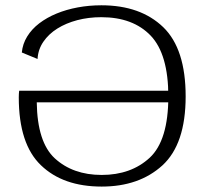

<svg xmlns="http://www.w3.org/2000/svg" viewBox="-20 -701 788 726"><path d="M364.5 4.5Q506 4.5 594 -75.5Q682 -156 682 -336.5Q682 -516 597.5 -598Q511.5 -681 363.5 -681L363 -636Q483 -636 550 -566Q616.5 -496 616.5 -336Q616.5 -170 546 -104.5Q475.5 -39.5 364.5 -39.5Q255.5 -39.5 187 -102.5Q121 -163.5 119 -314H625.5V-358H52.5Q51 -347 51 -333Q51 -156 135 -76Q218.5 4.5 364.5 4.5ZM122 -478Q124 -514 144 -543.2Q164 -572.5 196.8 -593Q229.5 -613.5 272.2 -624.8Q315 -636 363 -636L368.5 -663L363.5 -681Q317 -681 274 -673Q231 -665 194 -649.8Q157 -634.5 128.5 -612.8Q100 -591 82.8 -563Q65.5 -535 62.5 -502.5Z"/></svg>

Font: Anybody Expanded Light
Style: Regular
Weight: 300
Width: 7
Version: Version 1.113;gftools[0.9.25]